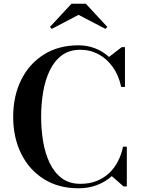

<svg xmlns="http://www.w3.org/2000/svg" viewBox="-20 -1004 761 1034"><path d="M402.5 10Q295 10 216 -39.8Q137 -89.5 94 -176.5Q51 -263.5 51 -375Q51 -486.5 94 -573.5Q137 -660.5 216 -710.2Q295 -760 402.5 -760Q450 -760 492 -743.8Q534 -727.5 567 -697.5L635.5 -750H653V-536H632.5Q620 -596.5 588.5 -641.5Q557 -686.5 511.5 -711.2Q466 -736 412.5 -736Q353 -736 312.5 -705.5Q272 -675 247.5 -623.5Q223 -572 212.2 -507.5Q201.5 -443 201.5 -375Q201.5 -307 212.2 -242.5Q223 -178 247.5 -126.5Q272 -75 312.5 -44.5Q353 -14 412.5 -14Q462 -14 500.8 -29.5Q539.5 -45 568.2 -72.2Q597 -99.5 615.5 -136Q634 -172.5 642.5 -214H663V0H645.5L582 -55.5Q548.5 -25 502.8 -7.5Q457 10 402.5 10ZM259 -848.5 249 -859 365 -984H442L558 -859L548 -848.5L403 -924Z"/></svg>

Font: Bodoni Moda 11pt SemiBold
Style: Regular
Weight: 600
Designer: Owen Earl
Foundry: indestructible type
Version: Version 2.004